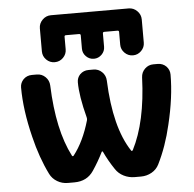

<svg xmlns="http://www.w3.org/2000/svg" viewBox="-55 -875 919 911"><g transform="rotate(-5 404.5 -420.0)"><path d="M283.2 -719.7Q276.4 -719.7 276.4 -712.9V-653.3Q276.4 -629.9 259.8 -613.3Q243.2 -596.7 219.7 -596.7Q196.3 -596.7 179.7 -613.3Q163.1 -629.9 163.1 -653.3V-762.7Q163.1 -786.1 180.2 -803.2Q197.3 -820.3 220.7 -820.3H590.8Q614.3 -820.3 631.3 -803.2Q648.4 -786.1 648.4 -762.7V-652.3Q648.4 -629.9 631.8 -613.3Q615.2 -596.7 592.3 -596.7Q569.3 -596.7 552.7 -613.3Q536.1 -629.9 536.1 -652.3V-712.9Q536.1 -719.7 529.3 -719.7H466.8Q459 -719.7 459 -712.9V-649.4Q459 -627.9 443.4 -612.3Q427.7 -596.7 406.2 -596.7Q384.8 -596.7 369.1 -612.3Q353.5 -627.9 353.5 -649.4V-712.9Q353.5 -719.7 345.7 -719.7ZM261.7 -148.4Q265.6 -141.6 270.5 -147.5Q319.3 -210 347.7 -308.6Q349.6 -315.4 347.7 -322.3Q320.3 -426.8 320.3 -492.2Q320.3 -513.7 335 -529.3Q351.6 -545.9 376 -545.9H399.4Q422.9 -545.9 439.9 -529.3Q457 -512.7 458 -488.3Q466.8 -263.7 543.9 -147.5Q544.9 -145.5 547.4 -145.5Q549.8 -145.5 551.8 -148.4Q618.2 -277.3 626 -488.3Q627 -512.7 644 -529.3Q661.1 -545.9 684.6 -545.9H705.1Q729.5 -545.9 746.1 -529.3Q761.7 -512.7 761.7 -490.2Q761.7 -382.8 730.5 -253.9Q707 -152.3 666 -70.3Q654.3 -46.9 630.9 -33.7Q607.4 -20.5 580.1 -20.5H549.8Q522.5 -20.5 498 -32.7Q473.6 -44.9 459 -67.4Q430.7 -109.4 410.2 -153.3Q409.2 -155.3 407.2 -155.3Q405.3 -155.3 404.3 -153.3Q382.8 -109.4 354.5 -67.4Q323.2 -20.5 262.7 -20.5H231.4Q204.1 -20.5 181.2 -34.2Q158.2 -47.9 146.5 -71.3Q106.4 -152.3 82 -253.9Q49.8 -383.8 49.8 -491.2Q49.8 -512.7 65.4 -529.3Q82 -545.9 106.4 -545.9H129.9Q153.3 -545.9 170.4 -529.3Q187.5 -512.7 188.5 -488.3Q196.3 -275.4 261.7 -148.4Z"/></g></svg>

Font: Gen Jyuu Gothic P Bold
Style: Bold
Weight: 700
Designer: [Source Han Sans]
Ryoko NISHIZUKA  (kana & ideographs); Paul D. Hunt (Latin, Greek & Cyrillic); Wenlong ZHANG  (bopomofo
Version: Version 1.002.20150607